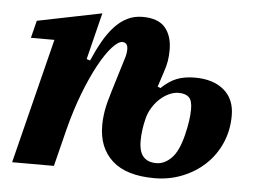

<svg xmlns="http://www.w3.org/2000/svg" viewBox="-44 -591 888 659"><g transform="rotate(5 400.0 -262.0)"><path d="M504 -298Q530 -323 556.5 -333.5Q583 -344 619 -344Q682 -344 719 -313Q756 -282 756 -225Q756 -174 737 -130.5Q718 -87 684.5 -55.5Q651 -24 606 -6Q561 12 510 12Q413 12 364.5 -32Q316 -76 316 -153Q316 -178 320.5 -204.5Q325 -231 339 -276L376 -397Q379 -409 379 -420Q379 -444 360 -444Q346 -444 325 -421Q304 -398 281 -356Q258 -314 235.5 -256Q213 -198 195 -128L163 0H19L127 -431H46L61 -491L283 -536L243 -375L255 -371Q271 -408 288 -438Q305 -468 325 -490Q345 -512 369 -524Q393 -536 422 -536Q476 -536 500 -507.5Q524 -479 524 -431Q524 -410 521 -392Q518 -374 510 -351L494 -302ZM512 -40Q540 -40 564 -64Q588 -88 602 -145Q615 -197 615 -235Q615 -265 603 -276Q591 -287 568 -287Q552 -287 535.5 -279.5Q519 -272 504.5 -259Q490 -246 478.5 -227.5Q467 -209 462 -188Q452 -148 452 -112Q452 -74 467.5 -57Q483 -40 512 -40Z"/></g></svg>

Font: IBM Plex Serif
Style: Bold Italic
Weight: 700
Italic angle: -14°
Designer: Mike Abbink, Paul van der Laan, Pieter van Rosmalen
Foundry: Bold Monday
Version: Version 3.001